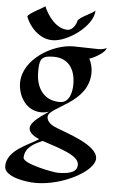

<svg xmlns="http://www.w3.org/2000/svg" viewBox="-65 -729 632 1068"><g transform="rotate(5 251.5 -195.0)"><path d="M504 -485C492 -478 474 -475 461 -475C414 -475 366 -478 319 -478C202 -478 41 -381 41 -251C41 -175 89 -97 173 -97C187 -97 202 -100 215 -104C187 -83 116 -42 116 -4C116 24 151 43 174 53C122 88 -1 128 -1 219C-1 279 121 297 176 297C327 297 499 203 499 133C499 57 321 5 269 -17C244 -26 210 -44 210 -75C210 -133 432 -167 432 -342C432 -368 425 -395 413 -418C435 -423 503 -460 504 -485ZM337 -269C337 -225 325 -163 270 -163C178 -163 136 -234 136 -318C136 -386 141 -411 215 -411C301 -411 337 -347 337 -269ZM401 176C401 208 377 230 294 230C267 230 97 197 97 163C97 105 152 79 195 61C296 95 401 124 401 176ZM424 -687C414 -673 332 -640 329 -621C327 -609 310 -567 278 -567C215 -567 166 -634 144 -687C142 -681 49 -637 49 -621C49 -619 60 -598 61 -595C90 -544 138 -502 200 -502C285 -502 423 -601 424 -687Z"/></g></svg>

Font: Fondamento
Style: Regular
Weight: 400
Designer: Astigmatic (AOETI)
Foundry: Astigmatic (AOETI)
Version: Version 1.001